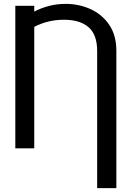

<svg xmlns="http://www.w3.org/2000/svg" viewBox="-20 -757 671 980"><path d="M573.9 203.1H475.9V-497.2Q475.9 -580.3 431.8 -618.3Q387.8 -656.2 306.8 -656.2Q263.5 -656.2 225 -646.5Q186.4 -636.7 154.8 -619.7V0H58.2V-727.3H154.8V-697.8Q186.4 -714.8 227.5 -726Q268.5 -737.2 315.3 -737.2Q382.8 -737.2 441.8 -710.6Q500.7 -683.9 537.3 -630.7Q573.9 -577.4 573.9 -497.2Z"/></svg>

Font: Inter Alia
Style: Regular
Weight: 400
Designer: Rasmus Andersson (Latin, Greek, Cyrillic etc.) and Evan from Shavian.info (Shavian, old style figures)
Foundry: Shavian.info
Version: Version 0.001;git-37ab20767